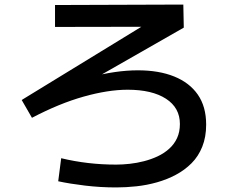

<svg xmlns="http://www.w3.org/2000/svg" viewBox="-20 -775 1040 841"><path d="M489 -54Q517 -54 548.5 -57.5Q580 -61 611 -69Q642 -77 670 -90Q698 -103 720.5 -123Q743 -143 755.5 -170Q768 -197 768 -232Q768 -303 707 -342.5Q646 -382 539 -382Q454 -382 347 -352Q240 -322 120 -259L75 -337L732 -739L755 -658L221 -657V-753L783 -755L785 -654L160 -297L129 -347Q257 -406 372.5 -436.5Q488 -467 584 -467Q676 -467 743 -440Q810 -413 846.5 -360.5Q883 -308 883 -229Q883 -175 866 -132.5Q849 -90 819 -60Q789 -30 750.5 -9.5Q712 11 668 23.5Q624 36 578 41Q532 46 489 46Q420 46 353 38Q286 30 235 19L248 -82Q306 -68 366 -61Q426 -54 489 -54Z"/></svg>

Font: Murecho Thin Medium
Style: Regular
Weight: 500
Version: Version 1.010